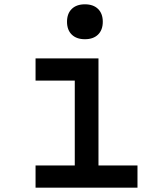

<svg xmlns="http://www.w3.org/2000/svg" viewBox="-20 -871 740 891"><path d="M145 -600H437V-103H618V0H145V-103H327V-497H145ZM374 -689Q335 -689 313 -710.5Q291 -732 291 -770Q291 -808 313 -829.5Q335 -851 374 -851Q413 -851 435 -829.5Q457 -808 457 -770Q457 -732 435 -710.5Q413 -689 374 -689Z"/></svg>

Font: Martian Mono
Style: Regular
Weight: 400
Monospace: yes
Designer: Roman Shamin
Foundry: Evil Martians
Version: Version 1.000; ttfautohint (v1.8.4.7-5d5b)